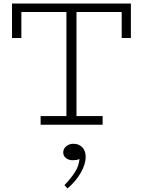

<svg xmlns="http://www.w3.org/2000/svg" viewBox="-20 -706 809 1087"><path d="M48 -491V-686H721V-491H669V-638H101V-491ZM210 0V-49H561V0ZM356 -30V-659H413V-30ZM465 182Q465 224 437 272.5Q409 321 362 361L345 342Q381 305 404 269Q427 233 430 194Q419 199 411 200Q403 201 389 201Q369 201 353.5 189Q338 177 338 157Q338 136 355 122Q372 108 395 108Q427 108 446 128Q465 148 465 182Z"/></svg>

Font: BioRhyme Light
Style: Regular
Weight: 300
Designer: Aoife Mooney
Foundry: Aoife Mooney Type
Version: Version 1.600;gftools[0.9.33]